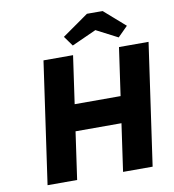

<svg xmlns="http://www.w3.org/2000/svg" viewBox="-97 -1002 986 1087"><g transform="rotate(-10 396.0 -458.5)"><path d="M522 0 622 -700H792L692 0ZM88 0 188 -700H358L258 0ZM193 -273 216 -425H673L651 -273ZM366 -754 325 -811 476 -917H566L687 -811L630 -754L493 -825H523Z"/></g></svg>

Font: Lexend
Style: Bold Italic
Weight: 700
Italic angle: -8.13011°
Designer: Bonnie Shaver-Troup, Thomas Jockin
Foundry: Lexend
Version: Version 1.007